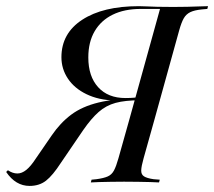

<svg xmlns="http://www.w3.org/2000/svg" viewBox="-70 -591 694 622"><path d="M348.4 -201.6 448.4 -562.1H386.3Q333.1 -562.1 295.2 -543.5Q257.3 -525 236.7 -489.9Q216.1 -454.8 216.1 -404.8Q216.1 -343.5 248 -308.5Q279.8 -273.4 336.3 -273.4Q352.4 -273.4 365.3 -274.6Q378.2 -275.8 387.9 -277.4L387.1 -269.4Q379 -267.7 364.9 -266.9Q350.8 -266.1 333.9 -265.7Q316.9 -265.3 301.6 -265.3Q249.2 -266.9 210.1 -285.9Q171 -304.8 150 -336.3Q129 -367.7 129 -405.6Q129 -483.1 196.4 -527Q263.7 -571 379.8 -571Q394.4 -571 407.3 -570.2Q420.2 -569.4 439.5 -569Q458.9 -568.5 491.1 -568.5H491.9Q516.1 -568.5 537.1 -569Q558.1 -569.4 575.4 -570.2Q592.7 -571 604 -571L601.6 -562.1L583.9 -560.5Q559.7 -558.1 546.4 -551.6Q533.1 -545.2 525.4 -531.9Q517.7 -518.5 510.5 -492.7L429.8 -201.6ZM25.8 11.3Q3.2 11.3 -15.7 0Q-34.7 -11.3 -50 -33.9L-44.4 -39.5Q-29 -29 -13.7 -29Q0.8 -29 15.3 -40.7Q29.8 -52.4 46 -77.4L97.6 -152.4Q125 -192.7 160.5 -219.4Q196 -246 249.2 -258.9Q302.4 -271.8 383.9 -271.8L382.3 -266.1Q335.5 -266.1 304.4 -257.7Q273.4 -249.2 249.6 -228.2Q225.8 -207.3 200 -170.2L127.4 -63.7Q100.8 -22.6 79 -5.6Q57.3 11.3 25.8 11.3ZM332.3 -2.4Q309.7 -2.4 289.1 -2Q268.5 -1.6 252 -1.2Q235.5 -0.8 224.2 0L226.6 -8.9L242.7 -10.5Q266.1 -13.7 279 -19.4Q291.9 -25 299.2 -38.7Q306.5 -52.4 313.7 -78.2L348.4 -201.6H429.8L395.2 -78.2Q387.9 -52.4 387.5 -39.1Q387.1 -25.8 396.4 -19.8Q405.6 -13.7 427.4 -10.5L447.6 -8.9L445.2 0Q433.9 -0.8 416.5 -1.2Q399.2 -1.6 377.8 -2Q356.5 -2.4 331.5 -2.4H333.1Z"/></svg>

Font: Playfair 144pt SemiCondensed
Style: Italic
Weight: 400
Width: 4
Italic angle: -15.6°
Designer: Claus Eggers Sørensen
Foundry: Claus Eggers Sørensen
Version: Version 2.203